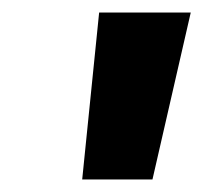

<svg xmlns="http://www.w3.org/2000/svg" viewBox="-20 -736 324 306"><path d="M111 -450 138 -716H284L223 -450Z"/></svg>

Font: Figtree Light ExtraBold
Style: Italic
Weight: 800
Italic angle: -9.5°
Version: Version 2.001;gftools[0.9.30]